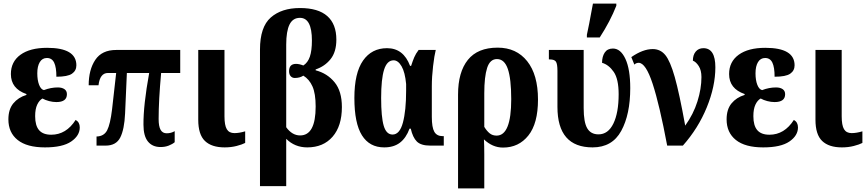

<svg xmlns="http://www.w3.org/2000/svg" viewBox="-20 -816 4862 1076"><path d="M27 -147Q27 -203 54.5 -236.5Q82 -270 128 -284V-289Q41 -319 41 -401Q41 -470 94.5 -509Q148 -548 244 -548Q408 -548 408 -450Q408 -420 383.5 -403Q359 -386 296 -386Q296 -439 283.5 -465Q271 -491 243 -491Q217 -491 203 -468Q189 -445 189 -405Q189 -367 199 -341Q209 -315 226 -311Q265 -326 304 -326Q327 -326 341 -316.5Q355 -307 355 -288Q355 -244 296 -244Q276 -244 255 -249.5Q234 -255 218 -264Q200 -254 188.5 -229.5Q177 -205 177 -165Q177 -112 199 -86.5Q221 -61 267 -61Q351 -61 404 -144Q427 -131 427 -102Q427 -56 379 -23Q331 10 232 10Q131 10 79 -31.5Q27 -73 27 -147Z M784 -117Q783 -225 816 -407H691L681 -180Q677 -91 654 -45.5Q631 0 572 0H521V-51Q563 -52 580.5 -86Q598 -120 608 -203L631 -407H585Q540 -407 532 -338H477Q477 -425 514 -480.5Q551 -536 631 -536H990V-407H883Q869 -254 869 -149Q869 -108 880 -88.5Q891 -69 914 -69Q939 -69 959 -81V-19Q946 -8 925.5 0Q905 8 880 8Q834 8 809 -23Q784 -54 784 -117Z M1091 -145V-536H1238V-164Q1238 -114 1251 -92Q1264 -70 1294 -70Q1320 -70 1354 -80V-15Q1337 -6 1306 2Q1275 10 1239 10Q1166 10 1128.5 -26Q1091 -62 1091 -145Z M1437 -538Q1437 -665 1497.5 -718Q1558 -771 1661 -771Q1763 -771 1814 -726Q1865 -681 1865 -594Q1865 -525 1832.5 -484.5Q1800 -444 1749 -427V-422Q1814 -405 1855 -355Q1896 -305 1896 -216Q1896 -110 1844 -50Q1792 10 1702 10Q1632 10 1584 -38V227H1437ZM1749 -219Q1749 -292 1731 -332Q1713 -372 1680 -392Q1660 -379 1632 -379Q1618 -379 1609 -389Q1600 -399 1600 -417Q1600 -458 1639 -458Q1657 -458 1680 -449Q1705 -465 1716.5 -498.5Q1728 -532 1728 -589Q1728 -716 1661 -716Q1621 -716 1602.5 -678.5Q1584 -641 1584 -566V-103Q1617 -57 1662 -57Q1749 -57 1749 -219Z M1966 -267Q1966 -407 2014.5 -476.5Q2063 -546 2149 -546Q2241 -546 2278 -447H2284Q2293 -475 2301.5 -495Q2310 -515 2326 -536H2422Q2414 -505 2407 -445Q2400 -385 2400 -333V-161Q2400 -102 2414 -77.5Q2428 -53 2461 -53H2467V0H2391Q2339 0 2316 -23Q2293 -46 2282 -95H2275Q2256 -43 2221.5 -16.5Q2187 10 2133 10Q2051 10 2008.5 -57.5Q1966 -125 1966 -267ZM2256 -308V-345Q2250 -411 2230.5 -444.5Q2211 -478 2186 -478Q2149 -478 2132.5 -425.5Q2116 -373 2116 -267Q2116 -160 2130.5 -111Q2145 -62 2180 -62Q2220 -62 2238 -129Q2256 -196 2256 -308Z M2547 -286Q2547 -412 2602 -480.5Q2657 -549 2769 -549Q2874 -549 2934.5 -473Q2995 -397 2995 -258Q2995 -124 2941 -56.5Q2887 11 2799 11Q2740 11 2692 -35Q2694 1 2694 49V240H2547ZM2845 -260Q2845 -374 2826 -429.5Q2807 -485 2765 -485Q2726 -485 2710 -435.5Q2694 -386 2694 -293V-105Q2708 -82 2724 -69Q2740 -56 2763 -56Q2845 -56 2845 -260Z M3269 -621 3282 -684Q3286 -707 3291.5 -735Q3297 -763 3303 -796H3434V-784Q3400 -697 3341 -606H3269ZM3104 -217V-419Q3104 -458 3095.5 -470.5Q3087 -483 3061 -483H3056V-536H3251V-210Q3251 -131 3271 -97Q3291 -63 3334 -63Q3388 -63 3417.5 -123.5Q3447 -184 3447 -288Q3447 -373 3419.5 -413Q3392 -453 3354 -464Q3354 -499 3369 -521.5Q3384 -544 3415 -544Q3458 -544 3485 -486Q3512 -428 3512 -322Q3512 -175 3461.5 -82.5Q3411 10 3301 10Q3104 10 3104 -217Z M3559 -464Q3545 -464 3535 -454L3518 -496Q3583 -541 3638 -541Q3681 -541 3708.5 -507.5Q3736 -474 3761.5 -384Q3787 -294 3820 -112Q3866 -176 3888.5 -247.5Q3911 -319 3911 -384Q3911 -422 3896 -445.5Q3881 -469 3863 -476Q3863 -508 3879 -527Q3895 -546 3922 -546Q3989 -546 3989 -439Q3989 -332 3941 -214.5Q3893 -97 3807 0H3719Q3676 -229 3637.5 -346.5Q3599 -464 3559 -464Z M4052 -147Q4052 -203 4079.5 -236.5Q4107 -270 4153 -284V-289Q4066 -319 4066 -401Q4066 -470 4119.5 -509Q4173 -548 4269 -548Q4433 -548 4433 -450Q4433 -420 4408.5 -403Q4384 -386 4321 -386Q4321 -439 4308.5 -465Q4296 -491 4268 -491Q4242 -491 4228 -468Q4214 -445 4214 -405Q4214 -367 4224 -341Q4234 -315 4251 -311Q4290 -326 4329 -326Q4352 -326 4366 -316.5Q4380 -307 4380 -288Q4380 -244 4321 -244Q4301 -244 4280 -249.5Q4259 -255 4243 -264Q4225 -254 4213.5 -229.5Q4202 -205 4202 -165Q4202 -112 4224 -86.5Q4246 -61 4292 -61Q4376 -61 4429 -144Q4452 -131 4452 -102Q4452 -56 4404 -23Q4356 10 4257 10Q4156 10 4104 -31.5Q4052 -73 4052 -147Z M4550 -145V-536H4697V-164Q4697 -114 4710 -92Q4723 -70 4753 -70Q4779 -70 4813 -80V-15Q4796 -6 4765 2Q4734 10 4698 10Q4625 10 4587.5 -26Q4550 -62 4550 -145Z"/></svg>

Font: Noto Serif CondExtraBold
Style: Regular
Weight: 800
Width: 3
Designer: Monotype Design Team
Foundry: Monotype Imaging Inc.
Version: Version 1.001